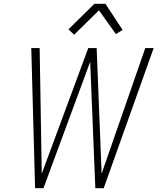

<svg xmlns="http://www.w3.org/2000/svg" viewBox="-20 -987 840 1007"><path d="M164 0 144 -735H188L199 -76L443 -735H487L513 -76L742 -735H786L524 0H480L453 -663L208 0ZM369 -805 339 -833 475 -967H533L623 -830L588 -808L499 -933Z"/></svg>

Font: Iosevka Aile Extralight
Style: Italic
Weight: 200
Italic angle: -9°
Designer: Belleve Invis
Foundry: Belleve Invis
Version: Version 31.1.0; ttfautohint (v1.8.4)